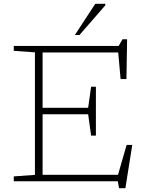

<svg xmlns="http://www.w3.org/2000/svg" viewBox="-20 -947 762 1003"><path d="M52 0V-25.5L162.5 -33.5V-673.5L52 -681.5V-707H600L620 -742H644L640.5 -534H610L597.5 -673H202.5V-384H440.5L456 -494H481V-238.5H456L440.5 -350H202.5V-34H596.5L641.5 -190H671L635 36H602L595.5 0ZM371 -764 477.5 -927H530V-919L395 -764Z"/></svg>

Font: Newsreader Caption ExtraLight
Style: Regular
Weight: 275
Designer: Hugues Gentile
Foundry: Production Type
Version: Version 1.001